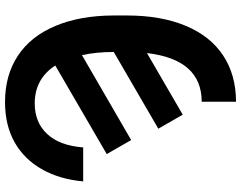

<svg xmlns="http://www.w3.org/2000/svg" viewBox="-119 -642 974 776"><g transform="rotate(-90 368.0 -254.0)"><path d="M491.2 -517.6Q437 -600.6 338.4 -600.6Q260.7 -600.6 214.1 -550Q167.5 -499.5 160.2 -404.8H22.9Q31.2 -499.5 71.8 -571.3Q112.3 -643.1 180.9 -681.9Q249.5 -720.7 343.8 -720.7Q452.1 -720.7 530.8 -668.7Q609.4 -616.7 651.1 -517.3Q692.9 -418 693.4 -283.2V-227.1Q693.4 -91.8 652.3 8.1Q611.3 107.9 532.5 160.4Q453.6 212.9 344.7 212.9V74.2Q515.6 74.2 541.5 -147L292.5 -2.4L235.8 -101.1L545.9 -281.2Q545.9 -352.1 533.2 -409.7L189.9 -210.9L133.3 -309.6Z"/></g></svg>

Font: Roboto
Style: Bold
Weight: 700
Designer: Google
Version: Version 2.134; 2016; ttfautohint (v1.6)